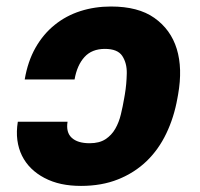

<svg xmlns="http://www.w3.org/2000/svg" viewBox="-20 -573 626 602"><path d="M35.9 -191.4H191.8Q186.4 -158 204.9 -141Q223.4 -123.9 261 -123.9Q291.5 -123.9 310.7 -136.5Q329.9 -149.1 341.4 -169.2Q353 -189.3 359 -214.5Q365.1 -239.7 369.3 -264.6L371.4 -276.6Q374.3 -293.7 375.7 -309.7Q377.1 -325.6 377.5 -342.7Q378.2 -375 363.3 -397.7Q348.7 -419.7 308.9 -419.7Q268.1 -419.7 244.9 -394.2Q221.6 -368.6 213.8 -323.9H57.5Q67.1 -380.7 91.4 -423.5Q115.8 -466.3 151.5 -495Q187.1 -523.8 232.1 -538.2Q277 -552.6 328.1 -552.6Q413.4 -552.6 463.8 -517Q515.6 -480.5 534.3 -419.4Q552.9 -358.3 538.4 -276.6L536.2 -264.6Q525.6 -204.9 501.4 -154.5Q477.3 -104 439.5 -67.6Q401.6 -31.2 350.3 -10.7Q299 9.9 234 9.9Q200.6 9.9 172.4 3.9Q144.2 -2.1 119.7 -14.9Q95.9 -27.3 77.9 -44.9Q60 -62.5 49 -84.7Q38 -106.9 34.4 -133.7Q30.9 -160.5 35.9 -191.4Z"/></svg>

Font: Inter P Extra Bold
Style: Italic
Weight: 800
Italic angle: 9.39999°
Designer: Rasmus Andersson
Foundry: rsms
Version: Version 3.018;git-588b23468